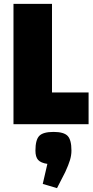

<svg xmlns="http://www.w3.org/2000/svg" viewBox="-20 -645 485 997"><path d="M50 0V-625H250V-165H440V0ZM276 332 202 310 226 206Q192 201 178 185.5Q164 170 164 137Q164 81 184 60.5Q204 40 258 40Q311 40 331 60.5Q351 81 351 137Q351 161 343.5 186Q336 211 319 248Z"/></svg>

Font: Changa ExtraBold
Style: Regular
Weight: 800
Designer: Eduardo Rodriguez Tunni
Foundry: Eduardo Rodriguez Tunni
Version: Version 3.002; ttfautohint (v1.8.2)